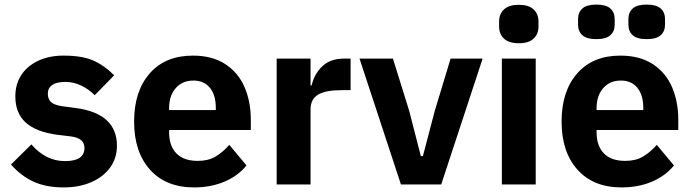

<svg xmlns="http://www.w3.org/2000/svg" viewBox="-20 -806 3023 839"><path d="M28 -87 117 -175Q180 -102 264 -102Q349 -102 349 -159Q349 -181 334.5 -193.5Q320 -206 289 -210L231 -217Q139 -229 93 -270Q47 -311 47 -385Q47 -438 73 -478Q99 -518 147 -540.5Q195 -563 258 -563Q338 -563 386.5 -542Q435 -521 479 -477L394 -390Q367 -417 334 -432.5Q301 -448 266 -448Q227 -448 208 -434.5Q189 -421 189 -397Q189 -373 203 -360Q217 -347 251 -342L311 -334Q491 -310 491 -169Q491 -116 462 -75Q433 -34 380 -10.5Q327 13 258 13Q182 13 127 -12Q72 -37 28 -87Z M566 -275Q566 -407 634 -485Q702 -563 823 -563Q908 -563 965 -525.5Q1022 -488 1049 -424.5Q1076 -361 1076 -283V-238H719V-228Q719 -169 750.5 -136Q782 -103 844 -103Q889 -103 920.5 -121Q952 -139 982 -173L1057 -83Q1021 -38 961.5 -12.5Q902 13 828 13Q705 13 635.5 -64.5Q566 -142 566 -275ZM719 -325H923V-335Q923 -390 897.5 -422Q872 -454 825 -454Q777 -454 748 -421Q719 -388 719 -334Z M1189 0V-550H1337V-433H1342Q1353 -483 1388.5 -516.5Q1424 -550 1484 -550H1512V-412H1472Q1403 -412 1370 -392.5Q1337 -373 1337 -327V0Z M1908 0H1732L1551 -550H1697L1768 -322L1819 -124H1828L1880 -322L1949 -550H2089Z M2161 -690V-712Q2161 -745 2182.5 -765Q2204 -785 2247 -785Q2290 -785 2311.5 -765Q2333 -745 2333 -712V-690Q2333 -657 2311.5 -637Q2290 -617 2247 -617Q2204 -617 2182.5 -637Q2161 -657 2161 -690ZM2321 0H2173V-550H2321Z M2506 -698V-723Q2506 -752 2525 -769Q2544 -786 2586 -786Q2628 -786 2647 -769Q2666 -752 2666 -723V-698Q2666 -669 2647 -652Q2628 -635 2586 -635Q2544 -635 2525 -652Q2506 -669 2506 -698ZM2726 -698V-723Q2726 -752 2745 -769Q2764 -786 2806 -786Q2848 -786 2867 -769Q2886 -752 2886 -723V-698Q2886 -669 2867 -652Q2848 -635 2806 -635Q2764 -635 2745 -652Q2726 -669 2726 -698ZM2434 -275Q2434 -407 2502 -485Q2570 -563 2691 -563Q2776 -563 2833 -525.5Q2890 -488 2917 -424.5Q2944 -361 2944 -283V-238H2587V-228Q2587 -169 2618.5 -136Q2650 -103 2712 -103Q2757 -103 2788.5 -121Q2820 -139 2850 -173L2925 -83Q2889 -38 2829.5 -12.5Q2770 13 2696 13Q2573 13 2503.5 -64.5Q2434 -142 2434 -275ZM2587 -325H2791V-335Q2791 -390 2765.5 -422Q2740 -454 2693 -454Q2645 -454 2616 -421Q2587 -388 2587 -334Z"/></svg>

Font: IBM Plex Sans JP
Style: Bold
Weight: 700
Designer: Mike Abbink; Paul van der Laan; Pieter van Rosmalen; Wujin Sim; Yejin Wi; Jinhee Kim; Boomi Park; Yona Kim; Kichan Ma
Foundry: Sandoll Inc.
Version: Version 1.001